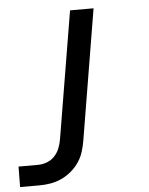

<svg xmlns="http://www.w3.org/2000/svg" viewBox="-87 -564 639 822"><g transform="rotate(-5 233.0 -152.5)"><path d="M50 215H-34L-33 127H50Q69 127 88.5 120Q108 113 122 98Q136 83 143.5 64Q151 45 154 26L245 -520H346L253 40Q249 64 242 87Q235 110 221 131Q207 152 187 169Q167 186 144 196.5Q121 207 97 211Q73 215 50 215Z"/></g></svg>

Font: Iosevka Semibold
Style: Italic
Weight: 600
Italic angle: -9°
Monospace: yes
Designer: Belleve Invis
Foundry: Belleve Invis
Version: Version 32.5.0; ttfautohint (v1.8.4)